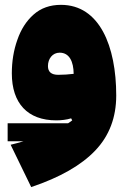

<svg xmlns="http://www.w3.org/2000/svg" viewBox="-20 -491 512 784"><path d="M11.2 12.2V85.9H75.7C58.6 91.3 41 95.7 23.4 100.1L107.4 272.9C225.1 233.4 312 183.6 369.1 123.5C426.3 63.5 454.6 -11.7 454.6 -101.1C454.6 -302.2 386.7 -471.2 229 -471.2C184.1 -471.2 147 -458 117.2 -431.6C87.4 -405.3 65.4 -370.6 50.8 -328.1C35.6 -285.6 28.3 -239.7 28.3 -191.4C28.3 -69.8 92.3 0.5 210 0.5C229 0.5 252.4 -2 270.5 -7.8L274.9 0.5C270 4.4 264.6 8.3 258.3 12.2ZM280.8 -189.5C259.8 -187 238.8 -185.5 217.8 -185.5C189.9 -185.5 175.8 -197.3 175.8 -221.2C175.8 -251 194.3 -275.9 223.6 -275.9C263.2 -275.9 280.3 -239.7 280.8 -189.5Z"/></svg>

Font: Estedad Black
Style: Regular
Weight: 900
Designer: Amin Abedi
Version: Version 7.3